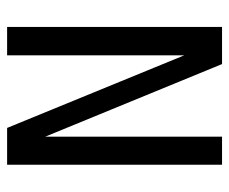

<svg xmlns="http://www.w3.org/2000/svg" viewBox="-72 -572 644 540"><g transform="rotate(90 250.0 -302.0)"><path d="M55.7 -604.5H160.2L364.3 -107.4V-604.5H443.4V0H339.8L135.7 -498V0H55.7Z"/></g></svg>

Font: BabelStone Pseudographica
Style: Regular
Weight: 400
Designer: Andrew West
Foundry: BabelStone
Version: Version 16.0.0